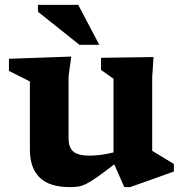

<svg xmlns="http://www.w3.org/2000/svg" viewBox="-20 -752 751 784"><path d="M260 -187.5Q260 -149.5 279.5 -133Q299 -116.5 346.5 -116.5Q368.5 -116.5 393.8 -120Q419 -123.5 443.5 -129.5V-430.5L392.5 -466.5V-516L607 -519L601.5 -437.5V-136Q607.5 -132.5 624.8 -122Q642 -111.5 660.8 -100.2Q679.5 -89 690 -82.5V-51.5L511.5 12H487.5L446.5 -81Q403.5 -47.5 376.8 -28.8Q350 -10 332.2 -1.2Q314.5 7.5 299.5 9.8Q284.5 12 264.5 12Q181.5 12 141.8 -27.2Q102 -66.5 102 -141V-419.5L16.5 -462.5V-512L271 -521L260 -440.5ZM385.5 -569H304.5L135 -704V-732H299.5Z"/></svg>

Font: Newsreader Caption SemiBold
Style: Regular
Weight: 600
Designer: Hugues Gentile
Foundry: Production Type
Version: Version 1.001